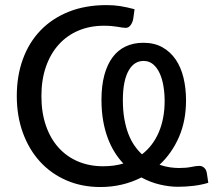

<svg xmlns="http://www.w3.org/2000/svg" viewBox="-20 -744 871 772"><path d="M474 -341Q474 -299.5 480 -265.8Q486 -232 496.2 -205.5Q506.5 -179 520.5 -158.8Q534.5 -138.5 551 -123.5Q595.5 -158 618.8 -213Q642 -268 642 -338Q642 -368.5 637.2 -397.5Q632.5 -426.5 622.2 -449Q612 -471.5 596 -485.2Q580 -499 557 -499Q539 -499 524 -489.8Q509 -480.5 497.8 -461.2Q486.5 -442 480.2 -412Q474 -382 474 -341ZM817.5 -9Q789.5 -0.5 758.2 3.2Q727 7 695 7Q661.5 7 623.5 -1.8Q585.5 -10.5 548.5 -30.5Q511.5 -11.5 470 -1.8Q428.5 8 383.5 8Q309 8 247.2 -18.8Q185.5 -45.5 141.2 -93.8Q97 -142 72.2 -209.5Q47.5 -277 47.5 -358Q47.5 -439 72 -506.2Q96.5 -573.5 143 -621.8Q189.5 -670 256.5 -696.8Q323.5 -723.5 408.5 -723.5Q438 -723.5 463.2 -719.5Q488.5 -715.5 521 -707L516 -670.5Q514 -655.5 505.8 -643.8Q497.5 -632 486 -632Q479 -632 471.2 -633.2Q463.5 -634.5 453.2 -636.2Q443 -638 429.5 -639.2Q416 -640.5 397.5 -640.5Q342 -640.5 296 -621.2Q250 -602 216.8 -565.5Q183.5 -529 165 -476.5Q146.5 -424 146.5 -358Q146.5 -291 164.8 -238.5Q183 -186 216 -149.8Q249 -113.5 294.5 -94.5Q340 -75.5 394.5 -75.5Q417 -75.5 437.2 -78.2Q457.5 -81 476 -86.5Q456.5 -107 440.5 -132.8Q424.5 -158.5 412.8 -190.2Q401 -222 394.5 -260Q388 -298 388 -343Q388 -399 399.5 -441.8Q411 -484.5 432.5 -513.5Q454 -542.5 485.2 -557.2Q516.5 -572 556.5 -572Q600.5 -572 632.8 -554Q665 -536 686.2 -505Q707.5 -474 717.8 -431.5Q728 -389 728 -340.5Q728 -258 699.5 -192.8Q671 -127.5 621.5 -81.5Q643.5 -74 663.5 -71.2Q683.5 -68.5 699.5 -68.5Q729.5 -68.5 749.2 -72.8Q769 -77 781.5 -77Q793 -77 801.5 -69Q810 -61 812 -46Z"/></svg>

Font: Lato 2
Style: Regular
Weight: 400
Designer: Lukasz Dziedzic with Adam Twardoch and Botio Nikoltchev
Foundry: tyPoland Lukasz Dziedzic
Version: Version 2.015; 2015-08-06; http://www.latofonts.com/